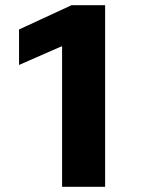

<svg xmlns="http://www.w3.org/2000/svg" viewBox="-20 -716 558 736"><path d="M218 -538H215L53 -467V-603L254 -696H383V0H218Z"/></svg>

Font: Murecho
Style: Bold
Weight: 700
Designer: Neil Summerour
Foundry: Positype
Version: Version 1.010; ttfautohint (v1.8.3)